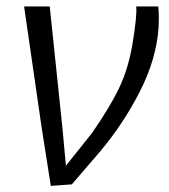

<svg xmlns="http://www.w3.org/2000/svg" viewBox="-20 -577 532 603"><path d="M139.6 6.8 111.3 -172.9 55.7 -556.6H136.2L176.3 -172.9L187 -56.6L268.6 -158.7Q322.8 -236.8 352.3 -296.9Q381.8 -356.9 395.5 -435.5Q411.1 -528.8 407.7 -556.6H477.1Q480 -528.3 478 -490.2Q471.2 -392.1 419.7 -290.5Q368.2 -189 293.9 -100.6L205.6 2Z"/></svg>

Font: HaufeMerriweatherSansLt
Style: Italic
Weight: 300
Designer: Eben Sorkin ( eben@eyebytes.com )
Foundry: Eben Sorkin
Version: Version 1.56